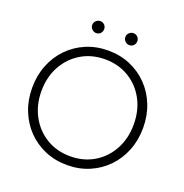

<svg xmlns="http://www.w3.org/2000/svg" viewBox="-150 -990 1084 1132"><g transform="rotate(20 392.0 -423.5)"><path d="M102 -350Q102 -438 139.5 -506.5Q177 -575 242.5 -614.5Q308 -654 392 -654Q476 -654 541.5 -614.5Q607 -575 644 -506.5Q681 -438 681 -350Q681 -263 644 -194Q607 -125 541.5 -85.5Q476 -46 392 -46Q308 -46 242.5 -85.5Q177 -125 139.5 -194Q102 -263 102 -350ZM44 -350Q44 -273 70 -207.5Q96 -142 143 -93.5Q190 -45 253.5 -18Q317 9 392 9Q467 9 530.5 -18Q594 -45 641 -93.5Q688 -142 714 -207.5Q740 -273 740 -350Q740 -427 714 -492.5Q688 -558 641 -606.5Q594 -655 530.5 -682Q467 -709 392 -709Q317 -709 253.5 -682Q190 -655 143 -606.5Q96 -558 70 -492.5Q44 -427 44 -350ZM458 -819Q458 -803 469.5 -792Q481 -781 496 -781Q512 -781 522.5 -792Q533 -803 533 -819Q533 -834 522.5 -845Q512 -856 496 -856Q481 -856 469.5 -845Q458 -834 458 -819ZM250 -819Q250 -803 261.5 -792Q273 -781 288 -781Q304 -781 314.5 -792Q325 -803 325 -819Q325 -834 314.5 -845Q304 -856 288 -856Q273 -856 261.5 -845Q250 -834 250 -819Z"/></g></svg>

Font: Jost Light
Style: Regular
Weight: 300
Version: Version 3.710